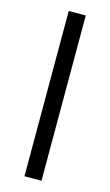

<svg xmlns="http://www.w3.org/2000/svg" viewBox="-109 -721 437 763"><g transform="rotate(15 110.0 -340.0)"><path d="M145 0V-680H75V0Z"/></g></svg>

Font: GI
Style: Regular
Weight: 400
Designer: Alfredo Marco Pradil
Version: Version 1.01 2015